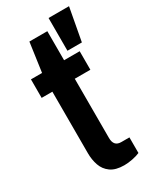

<svg xmlns="http://www.w3.org/2000/svg" viewBox="-189 -782 702 853"><g transform="rotate(-30 161.5 -355.5)"><path d="M218 -555V-723H323L292 -555ZM183 12Q139 12 114 -6Q89 -24 79 -53Q69 -82 69 -115V-431H14V-526H71L92 -675H184V-526H264V-431H184V-127Q184 -84 222 -84H264V-4Q248 3 225.5 7.5Q203 12 183 12Z"/></g></svg>

Font: Archivo SemiCondensed SemiBold
Style: Regular
Weight: 600
Width: 4
Designer: Hector Gatti
Foundry: Omnibus-Type
Version: Version 2.001; ttfautohint (v1.8.3)